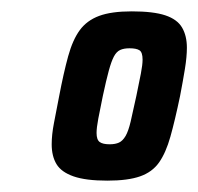

<svg xmlns="http://www.w3.org/2000/svg" viewBox="-20 -716 349 338"><path d="M169 -398Q131 -398 109.5 -405.5Q88 -413 79.5 -427Q71 -441 71 -462Q71 -479 75 -499.5Q79 -520 84 -546Q92 -588 100 -617Q108 -646 120.5 -663Q133 -680 154.5 -688Q176 -696 212 -696Q250 -696 271 -689Q292 -682 300.5 -667.5Q309 -653 309 -632Q309 -616 305.5 -594.5Q302 -573 297 -547Q288 -504 280 -475.5Q272 -447 260 -430Q248 -413 226.5 -405.5Q205 -398 169 -398ZM173 -462Q183 -462 189.5 -465Q196 -468 201 -476.5Q206 -485 210 -502Q214 -519 220 -547Q225 -571 228 -586.5Q231 -602 231 -611Q231 -624 225.5 -627.5Q220 -631 208 -631Q198 -631 191.5 -628Q185 -625 180.5 -616.5Q176 -608 171.5 -591.5Q167 -575 161 -547Q156 -523 153 -507Q150 -491 150 -482Q150 -470 155.5 -466Q161 -462 173 -462Z"/></svg>

Font: Saira UltraCondensed ExtraBold
Style: Italic
Weight: 800
Width: 1
Italic angle: -12°
Designer: Hector Gatti with collaboration of the Omnibus-Type team
Foundry: Omnibus-Type
Version: Version 1.101